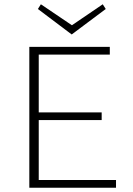

<svg xmlns="http://www.w3.org/2000/svg" viewBox="-20 -877 620 897"><path d="M474 -835 315 -716 157 -835 171 -857 316 -759 460 -857ZM161 -36H522V0H117V-658H493V-622H161V-352H455V-316H161Z"/></svg>

Font: EauTest Light
Style: Regular
Weight: 300
Designer: Christian Thalmann (Catharsis Fonts)
Version: Version 0.001;PS 000.001;hotconv 1.0.88;makeotf.lib2.5.64775